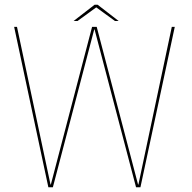

<svg xmlns="http://www.w3.org/2000/svg" viewBox="-20 -788 809 808"><path d="M183.5 0H202.5L376.5 -664H378L552.5 0H571L715.5 -675H703L562.5 -11.5H561L387 -675H367.5L194 -11.5H192.5L51.5 -675H39.5ZM289.5 -699.5H306L385 -757L464 -699.5H479.5L391 -768H378Z"/></svg>

Font: Anybody Thin Thin
Style: Regular
Weight: 250
Version: Version 1.113;gftools[0.9.25]